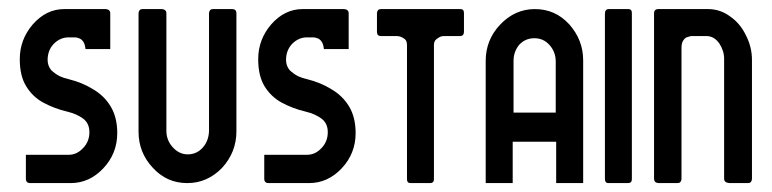

<svg xmlns="http://www.w3.org/2000/svg" viewBox="-20 -411 1732 431"><path d="M138.7 0Q180.7 0 211.9 -33.2Q243.2 -66.4 243.2 -112.3Q243.2 -147.5 228.5 -171.9Q213.9 -196.3 188.5 -210.9Q165 -225.6 133.8 -233.4Q124 -235.4 113.3 -240.2Q102.5 -246.1 94.7 -253.9Q86.9 -263.7 86.9 -276.4Q86.9 -297.9 100.6 -312.5Q115.2 -327.1 133.8 -327.1Q138.7 -327.1 149.4 -327.1Q151.4 -327.1 157.2 -325.2Q163.1 -323.2 167 -317.4Q170.9 -311.5 171.9 -300.8Q190.4 -300.8 227.5 -300.8Q227.5 -320.3 227.5 -380.9Q227.5 -389.6 217.8 -390.6Q186.5 -390.6 124 -390.6Q84 -390.6 53.7 -356.4Q24.4 -322.3 24.4 -278.3Q24.4 -240.2 39.1 -216.8Q53.7 -193.4 77.1 -180.7Q102.5 -167 131.8 -160.2Q152.3 -155.3 167 -144.5Q180.7 -133.8 180.7 -114.3Q180.7 -92.8 166 -78.1Q152.3 -63.5 133.8 -63.5Q101.6 -63.5 38.1 -63.5Q38.1 -50.8 38.1 -9.8Q38.1 0 47.9 0Q78.1 0 138.7 0Z M400.4 0Q445.3 0 478.5 -34.2Q510.7 -69.3 510.7 -116.2Q510.7 -204.1 510.7 -380.9Q510.7 -390.6 501 -390.6Q486.3 -390.6 458 -390.6Q450.2 -390.6 449.2 -381.8Q449.2 -293 449.2 -116.2Q448.2 -94.7 435.5 -80.1Q421.9 -64.5 401.4 -64.5Q381.8 -64.5 367.2 -81.1Q353.5 -96.7 353.5 -117.2Q353.5 -205.1 353.5 -380.9Q353.5 -390.6 341.8 -390.6Q328.1 -390.6 299.8 -390.6Q292 -390.6 291 -381.8Q291 -293 291 -115.2Q291 -68.4 323.2 -34.2Q354.5 0 400.4 0Z M673.8 0Q715.8 0 747.1 -33.2Q778.3 -66.4 778.3 -112.3Q778.3 -147.5 763.7 -171.9Q749 -196.3 723.6 -210.9Q700.2 -225.6 668.9 -233.4Q659.2 -235.4 648.4 -240.2Q637.7 -246.1 629.9 -253.9Q622.1 -263.7 622.1 -276.4Q622.1 -297.9 635.7 -312.5Q650.4 -327.1 668.9 -327.1Q673.8 -327.1 684.6 -327.1Q686.5 -327.1 692.4 -325.2Q698.2 -323.2 702.1 -317.4Q706.1 -311.5 707 -300.8Q725.6 -300.8 762.7 -300.8Q762.7 -320.3 762.7 -380.9Q762.7 -389.6 752.9 -390.6Q721.7 -390.6 659.2 -390.6Q619.1 -390.6 588.9 -356.4Q559.6 -322.3 559.6 -278.3Q559.6 -240.2 574.2 -216.8Q588.9 -193.4 612.3 -180.7Q637.7 -167 667 -160.2Q687.5 -155.3 702.1 -144.5Q715.8 -133.8 715.8 -114.3Q715.8 -92.8 701.2 -78.1Q687.5 -63.5 668.9 -63.5Q636.7 -63.5 573.2 -63.5Q573.2 -50.8 573.2 -9.8Q573.2 0 583 0Q613.3 0 673.8 0Z M945.3 0Q954.1 0 954.1 -8.8Q954.1 -109.4 954.1 -309.6Q954.1 -319.3 960 -323.2Q964.8 -327.1 969.7 -329.1Q974.6 -330.1 977.5 -330.1Q989.3 -330.1 1012.7 -330.1Q1021.5 -330.1 1021.5 -339.8Q1021.5 -353.5 1021.5 -381.8Q1021.5 -390.6 1013.7 -390.6Q954.1 -390.6 835 -390.6Q827.1 -390.6 826.2 -381.8Q826.2 -367.2 826.2 -339.8Q826.2 -330.1 835 -330.1Q847.7 -330.1 871.1 -330.1Q873 -330.1 877.9 -329.1Q883.8 -327.1 888.7 -323.2Q893.6 -319.3 893.6 -309.6Q893.6 -209 893.6 -8.8Q893.6 0 901.4 0Q916 0 945.3 0Z M1289.1 0Q1289.1 -68.4 1289.1 -275.4Q1289.1 -321.3 1257.8 -356.4Q1226.6 -390.6 1180.7 -390.6Q1135.7 -390.6 1102.5 -355.5Q1070.3 -321.3 1070.3 -274.4Q1070.3 -182.6 1070.3 0Q1085.9 0 1130.9 0Q1130.9 -23.4 1130.9 -92.8Q1155.3 -92.8 1228.5 -92.8Q1228.5 -70.3 1228.5 0Q1244.1 0 1289.1 0ZM1227.5 -158.2Q1204.1 -158.2 1132.8 -158.2Q1132.8 -187.5 1132.8 -274.4Q1132.8 -294.9 1145.5 -310.5Q1159.2 -325.2 1179.7 -325.2Q1200.2 -325.2 1213.9 -309.6Q1227.5 -293.9 1227.5 -273.4Q1227.5 -235.4 1227.5 -158.2Z M1389.6 0Q1398.4 0 1398.4 -8.8Q1398.4 -132.8 1398.4 -381.8Q1398.4 -390.6 1390.6 -390.6Q1376 -390.6 1346.7 -390.6Q1337.9 -390.6 1337.9 -379.9Q1337.9 -256.8 1337.9 -9.8Q1337.9 0 1345.7 0Q1360.4 0 1389.6 0Z M1659.2 0Q1667 0 1668 -8.8Q1668 -98.6 1668 -276.4Q1668 -305.7 1654.3 -332Q1641.6 -358.4 1619.1 -374Q1596.7 -390.6 1569.3 -390.6Q1532.2 -390.6 1458 -390.6Q1448.2 -390.6 1448.2 -380.9Q1448.2 -256.8 1448.2 -9.8Q1448.2 -1 1458 0Q1472.7 0 1501 0Q1508.8 0 1509.8 -8.8Q1509.8 -107.4 1509.8 -303.7Q1509.8 -315.4 1514.6 -321.3Q1518.6 -327.1 1524.4 -328.1Q1530.3 -330.1 1532.2 -330.1Q1543.9 -330.1 1565.4 -330.1Q1583 -330.1 1594.7 -313.5Q1605.5 -296.9 1605.5 -279.3Q1605.5 -189.5 1605.5 -9.8Q1605.5 -1 1617.2 0Q1630.9 0 1659.2 0Z"/></svg>

Font: Lega 2020-21MOD
Style: Regular
Weight: 400
Designer: SIL Open Font License
Foundry: SIL Open Font License
Version: Version 1.00;July 1, 2020;FontCreator 13.0.0.2670 32-bit